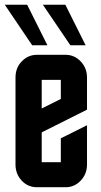

<svg xmlns="http://www.w3.org/2000/svg" viewBox="-25 -785 425 805"><path d="M270 -595.2 154.8 -765.1H249L334 -595.2ZM109.9 -595.2 -4.9 -765.1H88.9L173.8 -595.2ZM40 -460Q40 -501 66.4 -527.8Q92.8 -555.2 129.9 -555.2H250Q287.1 -555.2 313.5 -527.3Q339.8 -499.5 339.8 -460V-325.2L149.9 -230V-105H230V-205.1L339.8 -259.8V-95.2Q339.8 -55.7 313.5 -27.8Q287.1 0 250 0H129.9Q92.3 0 66.4 -27.3Q40 -55.2 40 -95.2ZM230 -370.1V-450.2H149.9V-330.1Z"/></svg>

Font: Horta
Style: Regular
Weight: 600
Width: 3
Version: Version 0.11